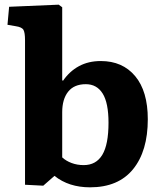

<svg xmlns="http://www.w3.org/2000/svg" viewBox="-20 -787 688 821"><path d="M165 7 87 3V-615Q87 -647 80.5 -659Q74 -671 47 -675L12 -681L19 -758L231 -767L246 -756V-445L249 -441Q277 -482 317.5 -504Q358 -526 411 -526Q504 -526 558 -461.5Q612 -397 612 -277Q612 -141 549 -63.5Q486 14 365 14Q274 14 213 -35ZM338 -81Q391 -81 417.5 -125Q444 -169 444 -262Q444 -347 419 -387Q394 -427 347 -427Q297 -427 271.5 -395Q246 -363 246 -307V-114Q262 -99 286 -90Q310 -81 338 -81Z"/></svg>

Font: Literata
Style: Bold
Weight: 700
Designer: Latin by Veronika Burian and Jose Scaglione. Greek by Irene Vlachou. Cyrillic by Vera Evstafieva.
Foundry: TypeTogether
Version: Version 3.103; ttfautohint (v1.8.4.7-5d5b);gftools[0.9.29]